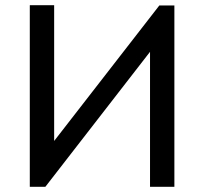

<svg xmlns="http://www.w3.org/2000/svg" viewBox="-20 -721 788 741"><path d="M95 -701H189V-177L595 -700H653V0H559V-521L155 0H95Z"/></svg>

Font: Tilda Sans Medium
Style: Regular
Weight: 500
Designer: ParaType Ltd
Foundry: ParaType Ltd
Version: Version 1.009